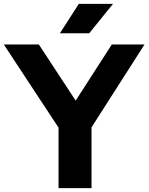

<svg xmlns="http://www.w3.org/2000/svg" viewBox="-44 -969 765 989"><path d="M257.5 0V-379L291.5 -260L-24.5 -740H156L370.5 -413H321.5L532 -740H700.5L393.5 -260L427.5 -377V0ZM264.5 -797.5 362 -949H538L415.5 -797.5Z"/></svg>

Font: Encode Sans SemiExpanded
Style: Bold
Weight: 700
Width: 6
Designer: Multiple Designers
Foundry: Impallari Type
Version: Version 3.002